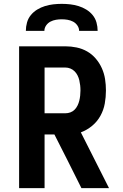

<svg xmlns="http://www.w3.org/2000/svg" viewBox="-20 -975 640 995"><path d="M79 0V-735H319Q348 -735 377 -729Q406 -723 431.5 -708.5Q457 -694 476.5 -671Q496 -648 508 -621Q520 -594 524.5 -565Q529 -536 529 -506Q529 -472 523 -438.5Q517 -405 500.5 -375Q484 -345 457.5 -323Q431 -301 399 -289L545 0H402L331 -142L262 -278H211V0ZM211 -388H319Q332 -388 344.5 -392.5Q357 -397 366.5 -406.5Q376 -416 382 -428.5Q388 -441 391 -453.5Q394 -466 395.5 -479.5Q397 -493 397 -506Q397 -520 395.5 -533Q394 -546 391 -559Q388 -572 382 -584Q376 -596 366.5 -605.5Q357 -615 344.5 -620Q332 -625 319 -625H211ZM114 -815Q114 -837 120 -858.5Q126 -880 140 -897Q154 -914 173 -925.5Q192 -937 213 -943.5Q234 -950 256 -952.5Q278 -955 300 -955Q322 -955 344 -952.5Q366 -950 387 -943.5Q408 -937 427 -925.5Q446 -914 460 -897Q474 -880 480 -858.5Q486 -837 486 -815H390Q390 -830 381 -843Q372 -856 358.5 -863Q345 -870 330 -872.5Q315 -875 300 -875Q285 -875 270 -872.5Q255 -870 241.5 -863Q228 -856 219 -843Q210 -830 210 -815Z"/></svg>

Font: Iosevka Aile Extrabold
Style: Regular
Weight: 800
Designer: Belleve Invis
Foundry: Belleve Invis
Version: Version 27.3.5; ttfautohint (v1.8.4)